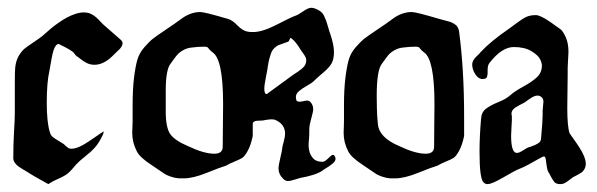

<svg xmlns="http://www.w3.org/2000/svg" viewBox="-20 -467 1515 487"><path d="M243.2 -133.8Q243.2 -131.8 241.2 -126Q231.4 -104.5 220.2 -92.3Q209 -80.1 193.8 -68.4Q178.7 -56.6 168.9 -44.9Q156.2 -29.3 147 -23.4Q137.7 -17.6 126 -12.7Q114.3 -7.8 102.5 0Q61.5 -22.5 48.8 -31.2Q44.9 -33.2 37.1 -38.1Q29.3 -43 25.4 -45.9Q21.5 -48.8 17.6 -54.2Q13.7 -59.6 13.7 -66.4Q13.7 -102.5 15.6 -132.8Q17.6 -163.1 17.6 -183.6V-203.1V-260.7Q17.6 -285.2 18.6 -295.9Q20.5 -313.5 27.8 -325.7Q35.2 -337.9 42.5 -343.8Q49.8 -349.6 64.5 -359.4Q79.1 -369.1 87.9 -376Q88.9 -377 96.7 -383.8Q104.5 -390.6 110.8 -396Q117.2 -401.4 128.4 -409.2Q139.6 -417 149.4 -422.4Q159.2 -427.7 170.9 -431.6Q182.6 -435.5 192.4 -435.5Q203.1 -435.5 210.9 -431.6Q218.8 -427.7 224.1 -422.9Q229.5 -418 235.8 -411.1Q242.2 -404.3 247.1 -400.4L286.1 -366.2Q291 -361.3 291 -357.4Q291 -353.5 288.1 -348.6Q285.2 -343.8 281.7 -340.8Q278.3 -337.9 272.5 -332Q266.6 -326.2 264.6 -324.2Q242.2 -302.7 219.7 -302.7Q209 -302.7 200.2 -307.1Q191.4 -311.5 183.6 -317.9Q175.8 -324.2 174.8 -324.2Q171.9 -326.2 167.5 -332.5Q163.1 -338.9 132.8 -353.5L128.9 -355.5Q125 -355.5 121.6 -351.1Q118.2 -346.7 115.7 -338.9Q113.3 -331.1 111.8 -323.2Q110.4 -315.4 108.4 -304.7Q106.4 -293.9 105.5 -288.1Q98.6 -258.8 98.6 -206.1Q98.6 -157.2 106.4 -131.8Q108.4 -124 113.8 -119.6Q119.1 -115.2 128.4 -109.9Q137.7 -104.5 141.6 -101.6Q143.6 -99.6 147.5 -96.2Q151.4 -92.8 153.8 -91.3Q156.2 -89.8 160.2 -89.8H162.1Q178.7 -89.8 210.4 -111.8Q242.2 -133.8 243.2 -133.8Z M468.8 -346.7Q455.1 -345.7 444.8 -339.8Q434.6 -334 429.2 -327.6Q423.8 -321.3 412.1 -304.7Q400.4 -289.1 400.4 -237.3V-206.1V-192.4Q400.4 -192.4 400.4 -184.6Q400.4 -142.6 412.1 -126.5Q423.8 -110.4 456.1 -96.7Q497.1 -77.1 523.4 -77.1Q544.9 -77.1 544.9 -94.7Q544.9 -113.3 545.4 -149.9Q545.9 -186.5 545.9 -203.1Q545.9 -316.4 519.5 -334Q515.6 -336.9 513.2 -339.4Q510.7 -341.8 509.8 -343.3Q508.8 -344.7 507.3 -346.2Q505.9 -347.7 503.9 -348.1Q502 -348.6 498 -348.6Q483.4 -348.6 468.8 -346.7ZM662.1 -232.4Q677.7 -244.1 694.3 -255.9Q710.9 -267.6 723.6 -277.3Q725.6 -278.3 736.3 -285.6Q747.1 -293 752 -299.3Q756.8 -305.7 756.8 -314.5Q756.8 -318.4 754.9 -322.3Q752.9 -326.2 749 -331.5Q745.1 -336.9 743.2 -339.8Q730.5 -361.3 718.8 -370.1Q716.8 -371.1 715.8 -369.6Q714.8 -368.2 713.9 -365.2Q712.9 -362.3 710.9 -361.3Q706.1 -359.4 697.3 -356.4Q688.5 -353.5 685.5 -352.1Q682.6 -350.6 677.2 -346.2Q671.9 -341.8 669.4 -336.4Q667 -331.1 664.1 -321.3Q661.1 -311.5 659.2 -297.9Q659.2 -294.9 654.8 -272.9Q650.4 -251 650.4 -242.2Q650.4 -228.5 656.2 -228.5Q658.2 -228.5 662.1 -232.4ZM608.4 -386.7Q612.3 -385.7 622.1 -385.7Q645.5 -385.7 681.6 -404.3Q717.8 -422.9 728.5 -426.8Q735.4 -428.7 748.5 -438Q761.7 -447.3 769.5 -447.3Q773.4 -447.3 779.3 -445.3Q787.1 -442.4 793 -438Q798.8 -433.6 802.2 -426.3Q805.7 -418.9 807.6 -413.6Q809.6 -408.2 812.5 -397.5Q815.4 -386.7 817.4 -381.8Q827.1 -353.5 827.1 -335Q827.1 -317.4 821.3 -306.6Q815.4 -295.9 799.8 -282.7Q784.2 -269.5 779.3 -264.6Q773.4 -257.8 760.3 -250.5Q747.1 -243.2 738.8 -236.3Q730.5 -229.5 730.5 -220.7Q730.5 -216.8 731.4 -213.9Q732.4 -209 740.2 -209Q743.2 -209 749.5 -210.4Q755.9 -211.9 758.8 -211.9Q764.6 -211.9 767.6 -208Q774.4 -200.2 774.4 -190.4Q774.4 -183.6 769.5 -166.5Q764.6 -149.4 764.6 -140.6Q764.6 -122.1 763.7 -113.3Q762.7 -104.5 762.7 -98.6Q762.7 -79.1 773.4 -66.4Q781.2 -56.6 797.9 -56.6Q803.7 -56.6 812.5 -65.4Q821.3 -74.2 824.2 -74.2Q827.1 -74.2 828.1 -72.3Q831.1 -68.4 831.1 -64.5Q831.1 -61.5 829.1 -58.1Q827.1 -54.7 822.8 -51.3Q818.4 -47.9 814.9 -45.4Q811.5 -43 805.7 -39.6Q799.8 -36.1 797.9 -34.2Q780.3 -22.5 741.2 -15.6Q737.3 -14.6 726.6 -11.2Q715.8 -7.8 710.9 -7.8Q704.1 -7.8 699.2 -12.7Q686.5 -24.4 686.5 -40Q686.5 -47.9 690.9 -65.9Q695.3 -84 696.3 -93.8Q696.3 -95.7 699.7 -107.9Q703.1 -120.1 703.1 -127.9Q703.1 -152.3 677.7 -163.1Q669.9 -166 650.4 -162.1Q647.5 -161.1 641.1 -161.1Q634.8 -161.1 630.9 -160.6Q627 -160.2 624 -158.2Q621.1 -156.2 621.1 -152.3V-122.1Q616.2 -98.6 608.4 -84.5Q600.6 -70.3 594.2 -66.4Q587.9 -62.5 574.7 -57.1Q561.5 -51.8 553.7 -46.9Q540 -43 504.9 -28.8Q469.7 -14.6 446.3 -14.6H433.6Q422.9 -15.6 413.1 -19Q403.3 -22.5 398.4 -25.4Q393.6 -28.3 381.8 -36.6Q370.1 -44.9 365.2 -47.9Q335 -67.4 327.1 -83Q315.4 -105.5 315.4 -129.9Q315.4 -134.8 315.9 -145Q316.4 -155.3 316.4 -161.1V-167V-199.2Q316.4 -240.2 319.8 -268.6Q323.2 -296.9 328.1 -314.5Q333 -332 345.7 -346.7Q358.4 -361.3 367.7 -368.7Q377 -376 400.4 -391.6Q423.8 -407.2 439.5 -418.9Q462.9 -436.5 488.3 -436.5Q499 -436.5 558.6 -418.9Q569.3 -416 582.5 -402.3Q595.7 -388.7 608.4 -386.7Z M1004.9 -346.7Q991.2 -345.7 981 -339.8Q970.7 -334 965.3 -327.6Q960 -321.3 948.2 -304.7Q935.5 -288.1 935.5 -222.7Q935.5 -207 936 -190.4Q936.5 -173.8 937.5 -163.1L938.5 -152.3Q941.4 -118.2 992.2 -96.7Q1033.2 -77.1 1059.6 -77.1Q1081.1 -77.1 1081.1 -94.7Q1081.1 -113.3 1081.5 -149.9Q1082 -186.5 1082 -203.1Q1082 -316.4 1055.7 -334Q1051.8 -336.9 1049.3 -339.4Q1046.9 -341.8 1045.9 -343.3Q1044.9 -344.7 1043.5 -346.2Q1042 -347.7 1040 -348.1Q1038.1 -348.6 1034.2 -348.6Q1019.5 -348.6 1004.9 -346.7ZM975.6 -418.9Q999 -436.5 1024.4 -436.5Q1035.2 -436.5 1094.7 -418.9Q1097.7 -418 1107.4 -415.5Q1117.2 -413.1 1121.6 -411.6Q1126 -410.2 1131.8 -406.7Q1137.7 -403.3 1140.6 -398.4Q1143.6 -393.6 1144.5 -386.7Q1157.2 -291 1157.2 -171.9V-149.4V-122.1Q1152.3 -98.6 1144.5 -84.5Q1136.7 -70.3 1130.4 -66.4Q1124 -62.5 1110.8 -57.1Q1097.7 -51.8 1089.8 -46.9Q1076.2 -43 1041 -28.8Q1005.9 -14.6 982.4 -14.6H969.7Q959 -15.6 949.2 -19Q939.5 -22.5 934.6 -25.4Q929.7 -28.3 918 -36.6Q906.2 -44.9 901.4 -47.9Q871.1 -67.4 863.3 -83Q851.6 -105.5 851.6 -129.9Q851.6 -134.8 852.1 -145Q852.5 -155.3 852.5 -161.1V-167V-199.2Q852.5 -240.2 856 -268.6Q859.4 -296.9 864.3 -314.5Q869.1 -332 881.8 -346.7Q894.5 -361.3 903.8 -368.7Q913.1 -376 936.5 -391.6Q960 -407.2 975.6 -418.9Z M1291 -79.1Q1294.9 -79.1 1299.8 -81.5Q1304.7 -84 1310.5 -87.9Q1316.4 -91.8 1319.3 -92.8Q1322.3 -93.8 1328.1 -95.7Q1334 -97.7 1336.9 -99.1Q1339.8 -100.6 1344.2 -103Q1348.6 -105.5 1350.6 -108.9Q1352.5 -112.3 1352.5 -117.2Q1356.4 -161.1 1356.4 -174.8V-186.5Q1356.4 -190.4 1357.4 -198.2Q1358.4 -206.1 1358.4 -209Q1358.4 -216.8 1353.5 -220.7Q1348.6 -224.6 1343.8 -224.6Q1338.9 -224.6 1333.5 -222.2Q1328.1 -219.7 1320.8 -214.4Q1313.5 -209 1310.5 -207Q1308.6 -206.1 1297.4 -200.2Q1286.1 -194.3 1281.7 -189.5Q1277.3 -184.6 1277.3 -177.7L1278.3 -172.9Q1278.3 -168 1278.3 -161.1Q1278.3 -155.3 1277.3 -142.6Q1276.4 -129.9 1276.4 -123Q1276.4 -79.1 1291 -79.1ZM1338.9 -428.7Q1350.6 -428.7 1376 -411.1Q1395.5 -397.5 1401.9 -392.6Q1408.2 -387.7 1415 -372.6Q1421.9 -357.4 1421.9 -335Q1421.9 -329.1 1420.9 -315.9Q1419.9 -302.7 1419.9 -294.9V-276.4Q1419.9 -265.6 1419.4 -237.3Q1418.9 -209 1418.9 -193.4Q1418.9 -145.5 1424.8 -128.9L1445.3 -99.6Q1465.8 -69.3 1465.8 -51.8Q1465.8 -43.9 1462.4 -38.1Q1459 -32.2 1455.6 -29.8Q1452.1 -27.3 1444.8 -23.4Q1437.5 -19.5 1433.6 -17.6Q1430.7 -15.6 1423.8 -10.3Q1417 -4.9 1412.1 -2.4Q1407.2 0 1401.4 0Q1392.6 0 1388.2 -3.4Q1383.8 -6.8 1377.9 -18.1Q1372.1 -29.3 1371.1 -30.3Q1368.2 -35.2 1366.7 -45.4Q1365.2 -55.7 1364.3 -63Q1363.3 -70.3 1359.4 -70.3Q1357.4 -70.3 1347.2 -64.5Q1336.9 -58.6 1321.8 -50.3Q1306.6 -42 1295.9 -38.1Q1286.1 -34.2 1256.8 -17.1Q1227.5 0 1216.8 0Q1210 0 1205.6 -5.4Q1201.2 -10.7 1198.7 -29.3Q1196.3 -47.9 1196.3 -83Q1196.3 -120.1 1200.2 -166Q1201.2 -182.6 1212.9 -191.4Q1224.6 -200.2 1244.1 -208Q1263.7 -215.8 1274.4 -225.6Q1285.2 -235.4 1307.6 -247.6Q1330.1 -259.8 1342.3 -271.5Q1354.5 -283.2 1354.5 -300.8Q1354.5 -307.6 1349.6 -317.4Q1344.7 -327.1 1327.6 -337.4Q1310.5 -347.7 1283.2 -347.7Q1252.9 -347.7 1221.7 -307.6Q1216.8 -301.8 1216.8 -289.1Q1216.8 -282.2 1216.8 -280.3Q1216.8 -278.3 1215.8 -273.9Q1214.8 -269.5 1211.9 -268.1Q1209 -266.6 1204.1 -266.6Q1193.4 -266.6 1185.5 -278.8Q1177.7 -291 1177.7 -303.7Q1177.7 -308.6 1180.2 -313Q1182.6 -317.4 1185.1 -320.3Q1187.5 -323.2 1192.4 -327.6Q1197.3 -332 1199.2 -335Q1224.6 -362.3 1271.5 -394.5Q1277.3 -398.4 1291.5 -409.2Q1305.7 -419.9 1315.4 -424.3Q1325.2 -428.7 1338.9 -428.7Z"/></svg>

Font: Isabella
Style: Medium
Weight: 500
Designer: John Stracke
Version: Version 001.202